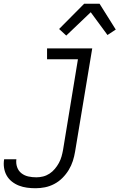

<svg xmlns="http://www.w3.org/2000/svg" viewBox="-64 -777 684 1020"><path d="M125 223Q102 223 79.5 220Q57 217 36.5 209Q16 201 -1 187.5Q-18 174 -28.5 155.5Q-39 137 -42.5 114.5Q-46 92 -42 69H23Q20 91 27 111Q34 131 50 143.5Q66 156 86.5 160.5Q107 165 129 165Q147 165 165 160.5Q183 156 199 145.5Q215 135 227.5 120Q240 105 249 88.5Q258 72 263 54Q268 36 271 19L350 -462H186V-520H426L335 28Q331 53 323 78Q315 103 301 126Q287 149 267.5 168.5Q248 188 224 200.5Q200 213 175 218Q150 223 125 223ZM288 -588 250 -623 383 -757H465L551 -620L507 -591L418 -712Z"/></svg>

Font: Iosevka Light Extended Oblique
Style: Regular
Weight: 300
Width: 7
Italic angle: -9°
Monospace: yes
Designer: Belleve Invis
Foundry: Belleve Invis
Version: Version 32.5.0; ttfautohint (v1.8.4)